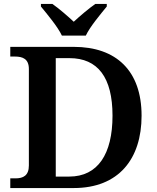

<svg xmlns="http://www.w3.org/2000/svg" viewBox="-20 -951 792 971"><path d="M293 -771H414C435 -816 489 -880 520 -918V-931H462C430 -909 383 -869 353 -841C323 -869 277 -909 245 -931H187V-918C218 -880 272 -816 293 -771ZM32 0H353C580 0 696 -147 696 -366C696 -593 568 -714 353 -714H32V-665H56C95 -665 126 -653 126 -602V-114C126 -63 97 -49 59 -49H32ZM330 -58H262V-657H331C475 -657 549 -559 549 -366C549 -172 475 -58 330 -58Z"/></svg>

Font: Noto Serif Devanagari SemiBold
Style: Regular
Weight: 600
Designer: Universal Thirst, Indian Type Foundry and the Monotype Design Team
Foundry: Monotype Imaging Inc.
Version: Version 2.004